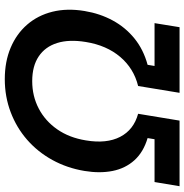

<svg xmlns="http://www.w3.org/2000/svg" viewBox="-4 -774 777 810"><g transform="rotate(-90 385.0 -368.5)"><path d="M4.9 0 22.5 -105.5H203.1L208 -134.8Q148.9 -152.3 114.5 -190.4Q80.1 -228.5 69.3 -282.5Q58.6 -336.4 69.3 -400.9Q81.5 -474.6 115.5 -536.4Q149.4 -598.1 200.9 -643.1Q252.4 -688 317.6 -712.6Q382.8 -737.3 456.5 -737.3Q530.8 -737.3 589.1 -712.6Q647.5 -688 686.5 -643.1Q725.6 -598.1 741 -536.4Q756.3 -474.6 744.1 -400.9Q733.4 -335.9 704.3 -282.2Q675.3 -228.5 628.4 -190.4Q581.5 -152.3 517.1 -134.8L512.2 -105.5H692.9L675.8 0H398.9L427.7 -174.8Q501.5 -192.9 550.3 -250.2Q599.1 -307.6 613.3 -395Q625 -465.8 609.1 -516.4Q593.3 -566.9 552.5 -594.2Q511.7 -621.6 448.2 -621.6Q385.3 -621.6 332.8 -594.2Q280.3 -566.9 244.9 -516.1Q209.5 -465.3 198.2 -395Q183.6 -308.1 213.1 -250.7Q242.7 -193.4 310.5 -174.8L281.7 0Z"/></g></svg>

Font: Inter 17pt SemiBold
Style: Italic
Weight: 600
Italic angle: -9.3988°
Version: Version 4.001;git-66647c0bb